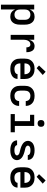

<svg xmlns="http://www.w3.org/2000/svg" viewBox="1586 -2398 1027 4240"><g transform="rotate(90 2100.0 -278.5)"><path d="M83 215V-520H190V-421Q199 -445 214.5 -466Q230 -487 251 -501.5Q272 -516 297.5 -522Q323 -528 348 -528Q375 -528 401 -521.5Q427 -515 448.5 -499.5Q470 -484 485.5 -461.5Q501 -439 510 -414Q519 -389 522 -363Q525 -337 525 -310V-210Q525 -183 522 -157Q519 -131 510 -106Q501 -81 485.5 -58.5Q470 -36 448.5 -20.5Q427 -5 401 1.5Q375 8 348 8Q323 8 297.5 2Q272 -4 251 -18.5Q230 -33 214.5 -54Q199 -75 190 -99V215ZM304 -84Q320 -84 336 -87.5Q352 -91 366 -99Q380 -107 390.5 -119.5Q401 -132 407 -147Q413 -162 415.5 -178Q418 -194 418 -210V-310Q418 -326 415.5 -342Q413 -358 407 -373Q401 -388 390.5 -400.5Q380 -413 366 -421Q352 -429 336 -432.5Q320 -436 304 -436Q288 -436 272 -432.5Q256 -429 242 -421Q228 -413 217.5 -400.5Q207 -388 201 -373Q195 -358 192.5 -342Q190 -326 190 -310V-210Q190 -194 192.5 -178Q195 -162 201 -147Q207 -132 217.5 -119.5Q228 -107 242 -99Q256 -91 272 -87.5Q288 -84 304 -84Z M751 0V-520H858V-410Q866 -434 878 -456Q890 -478 908.5 -494.5Q927 -511 950.5 -519.5Q974 -528 999 -528Q1021 -528 1041.5 -522.5Q1062 -517 1078.5 -503.5Q1095 -490 1106 -471Q1117 -452 1123 -431.5Q1129 -411 1131 -390Q1133 -369 1133 -347H1026Q1026 -363 1024 -378Q1022 -393 1014.5 -406.5Q1007 -420 993 -428Q979 -436 964 -436Q946 -436 928.5 -429.5Q911 -423 898.5 -410Q886 -397 878 -380.5Q870 -364 865.5 -347Q861 -330 859.5 -312Q858 -294 858 -276V0Z M1500 8Q1470 8 1440.5 3Q1411 -2 1384.5 -14.5Q1358 -27 1336 -48Q1314 -69 1300 -95Q1286 -121 1280.5 -150.5Q1275 -180 1275 -210V-310Q1275 -340 1280.5 -369.5Q1286 -399 1300 -425Q1314 -451 1336 -472Q1358 -493 1384.5 -505.5Q1411 -518 1440.5 -523Q1470 -528 1500 -528Q1530 -528 1559.5 -523Q1589 -518 1615.5 -505.5Q1642 -493 1664 -472Q1686 -451 1700 -425Q1714 -399 1719.5 -369.5Q1725 -340 1725 -310V-215H1380V-210Q1380 -193 1383 -177Q1386 -161 1392.5 -145.5Q1399 -130 1410.5 -117.5Q1422 -105 1436.5 -97Q1451 -89 1467.5 -86Q1484 -83 1500 -83Q1519 -83 1538 -85.5Q1557 -88 1574 -95.5Q1591 -103 1604 -118Q1617 -133 1618 -152H1723Q1723 -126 1713.5 -101.5Q1704 -77 1687 -58Q1670 -39 1647.5 -26Q1625 -13 1601 -5.5Q1577 2 1551.5 5Q1526 8 1500 8ZM1380 -305H1620V-310Q1620 -327 1617 -343Q1614 -359 1607.5 -374.5Q1601 -390 1589.5 -402.5Q1578 -415 1563.5 -423Q1549 -431 1533 -434Q1517 -437 1500 -437Q1483 -437 1467 -434Q1451 -431 1436.5 -423Q1422 -415 1410.5 -402.5Q1399 -390 1392.5 -374.5Q1386 -359 1383 -343Q1380 -327 1380 -310ZM1485 -574 1427 -626 1565 -772 1636 -708Z M2097 8Q2068 8 2038.5 3Q2009 -2 1982.5 -15Q1956 -28 1934.5 -49Q1913 -70 1899.5 -96Q1886 -122 1880.5 -151Q1875 -180 1875 -210V-310Q1875 -340 1880.5 -369Q1886 -398 1899.5 -424Q1913 -450 1934.5 -471Q1956 -492 1982.5 -505Q2009 -518 2038.5 -523Q2068 -528 2097 -528Q2125 -528 2152 -524Q2179 -520 2204.5 -510Q2230 -500 2252 -482.5Q2274 -465 2289 -442Q2304 -419 2311.5 -392.5Q2319 -366 2319 -338V-333H2212V-336Q2212 -357 2203 -377.5Q2194 -398 2177.5 -411.5Q2161 -425 2140 -430.5Q2119 -436 2097 -436Q2073 -436 2049.5 -427.5Q2026 -419 2010 -400.5Q1994 -382 1988 -358Q1982 -334 1982 -310V-210Q1982 -186 1988 -162Q1994 -138 2010 -119.5Q2026 -101 2049.5 -92.5Q2073 -84 2097 -84Q2119 -84 2140 -89.5Q2161 -95 2177.5 -108.5Q2194 -122 2203 -142.5Q2212 -163 2212 -184V-187H2319V-182Q2319 -154 2311.5 -127.5Q2304 -101 2289 -78Q2274 -55 2252 -37.5Q2230 -20 2204.5 -10Q2179 0 2152 4Q2125 8 2097 8Z M2499 0V-92H2655V-428H2515V-520H2761V-92H2901V0ZM2706 -595Q2691 -595 2676 -599.5Q2661 -604 2650.5 -614.5Q2640 -625 2635.5 -640Q2631 -655 2631 -670Q2631 -685 2635.5 -700Q2640 -715 2650.5 -725.5Q2661 -736 2676 -740.5Q2691 -745 2706 -745Q2721 -745 2736 -740.5Q2751 -736 2761.5 -725.5Q2772 -715 2776.5 -700Q2781 -685 2781 -670Q2781 -655 2776.5 -640Q2772 -625 2761.5 -614.5Q2751 -604 2736 -599.5Q2721 -595 2706 -595Z M3299 8Q3275 8 3250.5 5.5Q3226 3 3202.5 -3Q3179 -9 3157 -20Q3135 -31 3118 -48.5Q3101 -66 3091 -89Q3081 -112 3081 -136V-142H3186V-140Q3186 -129 3193 -119Q3200 -109 3209.5 -102.5Q3219 -96 3230 -92.5Q3241 -89 3252.5 -86.5Q3264 -84 3275.5 -83.5Q3287 -83 3299 -83Q3311 -83 3322.5 -83.5Q3334 -84 3345.5 -86.5Q3357 -89 3368 -92.5Q3379 -96 3388.5 -102Q3398 -108 3405 -118Q3412 -128 3412 -140Q3412 -155 3401.5 -167.5Q3391 -180 3377 -187Q3363 -194 3347.5 -197.5Q3332 -201 3317 -204.5Q3302 -208 3287 -212Q3272 -216 3257 -220.5Q3242 -225 3227.5 -230.5Q3213 -236 3199 -242.5Q3185 -249 3171.5 -257Q3158 -265 3146 -274.5Q3134 -284 3123.5 -296Q3113 -308 3106 -321.5Q3099 -335 3095 -350Q3091 -365 3091 -381Q3091 -405 3100 -427.5Q3109 -450 3125 -468Q3141 -486 3162 -498Q3183 -510 3206 -516.5Q3229 -523 3253 -525.5Q3277 -528 3301 -528Q3325 -528 3348.5 -525.5Q3372 -523 3395 -516.5Q3418 -510 3439 -499Q3460 -488 3476.5 -470.5Q3493 -453 3502 -430.5Q3511 -408 3511 -384V-378H3406V-380Q3406 -391 3400 -401Q3394 -411 3385 -417Q3376 -423 3365.5 -427Q3355 -431 3344.5 -433Q3334 -435 3323 -436Q3312 -437 3301 -437Q3290 -437 3279 -436.5Q3268 -436 3257.5 -433.5Q3247 -431 3236.5 -427.5Q3226 -424 3217 -417.5Q3208 -411 3202 -401.5Q3196 -392 3196 -381Q3196 -365 3206.5 -352.5Q3217 -340 3231 -333Q3245 -326 3260 -322.5Q3275 -319 3290.5 -315.5Q3306 -312 3321 -308Q3336 -304 3350.5 -299.5Q3365 -295 3380 -289.5Q3395 -284 3409 -277.5Q3423 -271 3436.5 -263.5Q3450 -256 3462 -246Q3474 -236 3484 -224Q3494 -212 3501.5 -198.5Q3509 -185 3513 -170Q3517 -155 3517 -139Q3517 -115 3507.5 -91.5Q3498 -68 3481 -50.5Q3464 -33 3442 -21.5Q3420 -10 3396.5 -3.5Q3373 3 3348.5 5.5Q3324 8 3299 8Z M3900 8Q3870 8 3840.5 3Q3811 -2 3784.5 -14.5Q3758 -27 3736 -48Q3714 -69 3700 -95Q3686 -121 3680.5 -150.5Q3675 -180 3675 -210V-310Q3675 -340 3680.5 -369.5Q3686 -399 3700 -425Q3714 -451 3736 -472Q3758 -493 3784.5 -505.5Q3811 -518 3840.5 -523Q3870 -528 3900 -528Q3930 -528 3959.5 -523Q3989 -518 4015.5 -505.5Q4042 -493 4064 -472Q4086 -451 4100 -425Q4114 -399 4119.5 -369.5Q4125 -340 4125 -310V-215H3780V-210Q3780 -193 3783 -177Q3786 -161 3792.5 -145.5Q3799 -130 3810.5 -117.5Q3822 -105 3836.5 -97Q3851 -89 3867.5 -86Q3884 -83 3900 -83Q3919 -83 3938 -85.5Q3957 -88 3974 -95.5Q3991 -103 4004 -118Q4017 -133 4018 -152H4123Q4123 -126 4113.5 -101.5Q4104 -77 4087 -58Q4070 -39 4047.5 -26Q4025 -13 4001 -5.5Q3977 2 3951.5 5Q3926 8 3900 8ZM3780 -305H4020V-310Q4020 -327 4017 -343Q4014 -359 4007.5 -374.5Q4001 -390 3989.5 -402.5Q3978 -415 3963.5 -423Q3949 -431 3933 -434Q3917 -437 3900 -437Q3883 -437 3867 -434Q3851 -431 3836.5 -423Q3822 -415 3810.5 -402.5Q3799 -390 3792.5 -374.5Q3786 -359 3783 -343Q3780 -327 3780 -310ZM3885 -574 3827 -626 3965 -772 4036 -708Z"/></g></svg>

Font: Iosevka Semibold Extended
Style: Regular
Weight: 600
Width: 7
Monospace: yes
Designer: Belleve Invis
Foundry: Belleve Invis
Version: Version 32.5.0; ttfautohint (v1.8.4)